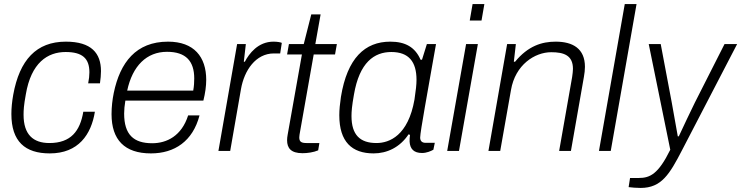

<svg xmlns="http://www.w3.org/2000/svg" viewBox="-20 -743 3648 945"><path d="M225 12C366 12 429 -81 447 -193H390C374 -98 329 -39 223 -39C144 -39 96 -80 96 -178C96 -200 97 -224 107 -278C133 -434 214 -487 303 -487C385 -487 420 -456 420 -387C420 -371 418 -353 414 -333H472C475 -354 477 -375 477 -393C477 -481 430 -538 304 -538C159 -538 76 -448 45 -276C39 -242 36 -211 36 -182C36 -47 103 12 225 12Z M723 12C839 12 929 -48 962 -175H906C874 -74 801 -38 729 -38C638 -38 591 -80 591 -184C591 -203 593 -224 597 -248H981C990 -284 995 -319 995 -350C995 -463 935 -538 807 -538C649 -538 571 -435 540 -286C533 -252 529 -216 529 -181C529 -55 593 12 723 12ZM606 -297C632 -419 702 -488 802 -488C895 -488 936 -442 936 -357C936 -339 935 -319 931 -297Z M1055 0H1113L1166 -304C1182 -397 1239 -480 1328 -480H1359L1367 -532C1361 -535 1345 -538 1326 -538C1250 -538 1206 -479 1185 -439H1180L1190 -526H1147Z M1469 11C1492 11 1523 7 1546 -3L1552 -39H1488C1461 -39 1453 -47 1453 -67C1453 -74 1455 -85 1457 -96L1524 -475H1629L1638 -526H1532L1558 -672H1512L1475 -526H1402L1393 -475H1466L1396 -81C1394 -71 1393 -61 1393 -53C1393 -14 1412 11 1469 11Z M1819 12C1884 12 1948 -17 1991 -82L1998 -79C1996 -67 1996 -56 1996 -46C1998 -10 2017 10 2057 10C2080 10 2100 1 2113 -6L2120 -40H2075C2057 -40 2048 -49 2048 -66C2048 -94 2089 -314 2105 -408L2126 -526H2081L2057 -449H2050C2023 -511 1975 -538 1901 -538C1776 -538 1689 -457 1658 -266C1653 -233 1650 -202 1650 -176C1650 -45 1712 12 1819 12ZM1833 -39C1752 -39 1710 -79 1710 -172C1710 -194 1712 -221 1722 -277C1749 -436 1822 -487 1906 -487C1992 -487 2030 -439 2030 -350C2030 -327 2027 -300 2020 -253C1989 -76 1897 -39 1833 -39Z M2292 -642H2350L2364 -723H2306ZM2181 0H2239L2332 -526H2274Z M2384 0H2442L2495 -300C2516 -424 2612 -486 2693 -486C2755 -486 2800 -471 2800 -404C2800 -393 2798 -379 2796 -364L2732 0H2790L2854 -365C2857 -382 2859 -399 2859 -414C2859 -504 2799 -538 2715 -538C2647 -538 2579 -517 2515 -439H2509L2519 -526H2476Z M2928 0H2986L3113 -723H3055Z M3133 182C3236 182 3276 114 3337 -4L3608 -526H3546L3400 -238C3380 -197 3343 -120 3321 -72H3316C3307 -120 3294 -198 3286 -240L3232 -526H3173L3279 -6C3220 114 3179 133 3124 133H3081L3074 178C3087 180 3115 182 3133 182Z"/></svg>

Font: Archivo ExtraLight
Style: Italic
Weight: 200
Italic angle: -10°
Designer: Hector Gatti
Foundry: Omnibus-Type
Version: Version 2.001